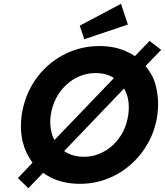

<svg xmlns="http://www.w3.org/2000/svg" viewBox="-20 -956 867 1009"><path d="M129 33 74 -20 151 -101Q116 -147 100 -208Q90 -248 90 -293Q90 -321 94 -352Q106 -431 141.5 -497Q177 -563 232 -611.5Q287 -660 356 -687Q425 -714 503 -714Q580 -714 641 -687Q667 -676 689 -661L766 -741L827 -694L745 -609Q785 -560 798 -508Q811 -456 811 -412Q811 -383 807 -352Q796 -274 760 -208Q724 -142 669 -93Q614 -44 545.5 -17Q477 10 400 10Q322 10 260 -17Q231 -30 207 -48ZM579 -546Q570 -551 561 -556Q527 -572 483 -572Q438 -572 398.5 -555.5Q359 -539 327.5 -509.5Q296 -480 275 -440Q254 -400 247 -352Q244 -332 244 -314Q244 -288 250 -264Q255 -240 266 -220ZM420 -132Q464 -132 503.5 -148.5Q543 -165 574.5 -194.5Q606 -224 626.5 -264Q647 -304 654 -352Q657 -373 657 -392Q657 -418 652 -440Q645 -468 632 -491L317 -162Q328 -154 340 -149Q375 -132 420 -132ZM423 -750 399 -821 616 -936 652 -827Z"/></svg>

Font: Lexend SemBd
Style: Italic
Weight: 600
Italic angle: -8.13011°
Designer: Bonnie Shaver-Troup, Thomas Jockin
Foundry: Lexend
Version: Version 1.007